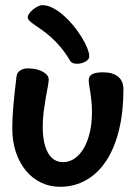

<svg xmlns="http://www.w3.org/2000/svg" viewBox="-20 -655 509 733"><path d="M143.1 -172.9Q143.1 -107.4 163.1 -71.8Q183.1 -36.1 221.2 -36.1Q245.1 -36.1 265.4 -50.3Q285.6 -64.5 300.3 -89.8Q314.9 -115.2 323 -150.1Q331.1 -185.1 331.1 -226.1Q331.1 -251 329.1 -269.3Q327.1 -287.6 325 -302Q322.8 -316.4 320.8 -327.6Q318.8 -338.9 318.8 -349.1Q318.8 -364.7 332 -371.8Q345.2 -378.9 374 -378.9Q410.6 -378.9 430.9 -362.3Q451.2 -345.7 451.2 -314Q451.2 -227.5 434.3 -158.7Q417.5 -89.8 386 -41.7Q354.5 6.3 309.6 32.2Q264.6 58.1 209 58.1Q169.4 58.1 136 41.7Q102.5 25.4 78.4 -4.2Q54.2 -33.7 40.5 -74.5Q26.9 -115.2 26.9 -164.1Q26.9 -182.6 27.8 -203.6Q28.8 -224.6 30.8 -248.8Q32.7 -272.9 35.9 -301.3Q39.1 -329.6 43 -362.8Q44.4 -377 56.4 -385.5Q68.4 -394 86.9 -394Q103.5 -394 118.2 -390.6Q132.8 -387.2 143.3 -381.3Q153.8 -375.5 159.9 -367.7Q166 -359.9 166 -351.1Q166 -342.3 162.4 -323.5Q158.7 -304.7 154.5 -280.5Q150.4 -256.3 146.7 -228.3Q143.1 -200.2 143.1 -172.9ZM85.9 -589.4Q85.9 -595.2 91.6 -603.3Q97.2 -611.3 105.7 -618.4Q114.3 -625.5 124 -630.4Q133.8 -635.3 142.6 -635.3Q161.1 -635.3 181.9 -624.5Q202.6 -613.8 222.4 -596.4Q242.2 -579.1 260 -557.4Q277.8 -535.6 291.3 -513.9Q304.7 -492.2 312.7 -472.4Q320.8 -452.6 320.8 -439.5Q320.8 -433.6 316.7 -428.5Q312.5 -423.3 305.9 -419.7Q299.3 -416 291.3 -413.8Q283.2 -411.6 274.9 -411.6Q265.6 -411.6 258.5 -414.1Q251.5 -416.5 247.6 -423.3Q229.5 -453.6 210.7 -475.8Q191.9 -498 173.8 -513.9Q155.8 -529.8 139.9 -540.8Q124 -551.8 112.1 -560.1Q100.1 -568.4 93 -575.2Q85.9 -582 85.9 -589.4Z"/></svg>

Font: Gochi Hand
Style: Regular
Weight: 400
Designer: Juan Pablo del Peral
Foundry: Juan Pablo del Peral
Version: Version 1.001